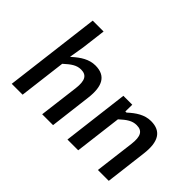

<svg xmlns="http://www.w3.org/2000/svg" viewBox="-116 -1013 1311 1311"><g transform="rotate(45 539.0 -358.0)"><path d="M179 -10 221 -350 223 -352C267 -392 298 -414 340 -414C394 -414 414 -380 404 -298L368 -10H473L510 -313C525 -436 490 -503 390 -503C329 -503 279 -469 235 -430L225 -422L243 -529L265 -706H160L74 -10Z M716 -10 758 -350 759 -352C803 -392 834 -414 877 -414C932 -414 952 -380 942 -298L906 -10H1011L1048 -313C1063 -436 1027 -503 927 -503C865 -503 815 -469 768 -426L766 -425H756L757 -491H671L612 -10Z"/></g></svg>

Font: Falling Sky
Style: LightObl
Weight: 400
Designer: Paul D. Hunt
Foundry: Adobe Systems Incorporated
Version: Version 1.02